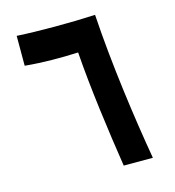

<svg xmlns="http://www.w3.org/2000/svg" viewBox="-104 -782 794 870"><g transform="rotate(-15 293.0 -346.5)"><path d="M369.6 0H506.3C473.1 -192.4 435.5 -459 420.9 -693.4C307.1 -687.5 152.3 -687.5 53.2 -693.4V-553.2C134.3 -545.4 221.7 -544.9 302.7 -548.8C314.5 -379.4 343.8 -167 369.6 0Z"/></g></svg>

Font: CaskaydiaCove Nerd Font
Style: Bold
Weight: 700
Designer: Aaron Bell
Foundry: Saja Typeworks
Version: Version 2111.1;Nerd Fonts 2.3.0